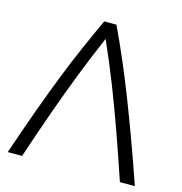

<svg xmlns="http://www.w3.org/2000/svg" viewBox="-104 -787 833 880"><g transform="rotate(15 313.0 -346.5)"><path d="M11 0Q52 -121 87.5 -218.5Q123 -316 155 -397Q187 -478 218.5 -550Q250 -622 283 -693H341Q377 -617 409.5 -541Q442 -465 474 -383Q506 -301 540.5 -207Q575 -113 614 0H543Q502 -122 465.5 -224.5Q429 -327 391.5 -422.5Q354 -518 310 -617Q267 -518 230 -423Q193 -328 156.5 -225.5Q120 -123 79 0Z"/></g></svg>

Font: Ubuntu Sans Light
Style: Regular
Weight: 300
Designer: Dalton Maag Ltd
Foundry: Dalton Maag Ltd
Version: Version 1.006; ttfautohint (v1.8.4.7-5d5b)